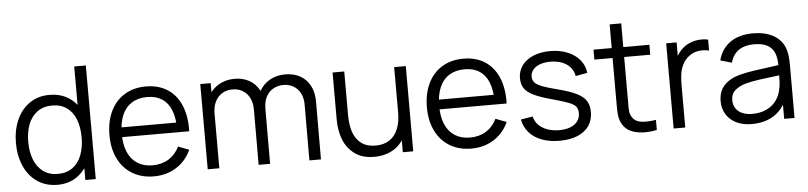

<svg xmlns="http://www.w3.org/2000/svg" viewBox="-44 -959 5098 1212"><g transform="rotate(-5 2505.0 -352.5)"><path d="M40 -270.7Q40 -351.7 68.6 -416.3Q97.2 -481 150.8 -518Q204.3 -555 276.7 -555Q350.7 -555 403.4 -518.5Q456.2 -482 483.1 -417.7Q510 -353.3 510 -270.7Q510 -188.8 483.1 -124.2Q456.2 -59.5 404.1 -22.2Q352 15 279.7 15Q205.7 15 151.4 -22.1Q97.2 -59.2 68.6 -124.2Q40 -189.2 40 -270.7ZM456.3 -270.7Q456.3 -335.2 437.6 -383.7Q418.8 -432.2 381.2 -459.4Q343.5 -486.7 288.7 -486.7Q232.3 -486.7 194 -458.8Q155.7 -430.8 136.8 -382Q118 -333.2 118 -270.7Q118 -208 137.1 -158.8Q156.2 -109.7 194.2 -81.5Q232.2 -53.3 287 -53.3Q342.7 -53.3 380.7 -81Q418.7 -108.7 437.5 -157.7Q456.3 -206.7 456.3 -270.7ZM456.3 -406.7H448.7V-720H522.3V0H456.3Z M632.5 -267.7Q632.5 -355.3 663.9 -420.2Q695.3 -485.2 753 -520.1Q810.7 -555 888.2 -555Q967.5 -555 1024.3 -518.4Q1081.2 -481.8 1110.1 -412.9Q1139 -344 1136.3 -249.3H1061.5V-275.3Q1060.2 -345.5 1040.5 -392.6Q1020.8 -439.7 983 -463.7Q945.2 -487.7 890.2 -487.7Q832.5 -487.7 792.2 -462.2Q751.8 -436.8 731.2 -388.2Q710.5 -339.5 710.5 -270Q710.5 -202.2 731.2 -154.1Q751.8 -106 791.8 -80.7Q831.8 -55.3 888.2 -55.3Q945.7 -55.3 989.1 -82Q1032.5 -108.7 1057.5 -159.3L1126.2 -133Q1104.8 -86.2 1069.7 -52.9Q1034.5 -19.7 988.8 -2.3Q943.2 15 890.8 15Q812.8 15 754.4 -19.8Q696 -54.7 664.2 -118.7Q632.5 -182.7 632.5 -267.7ZM684.5 -311H1097.2V-249.3H684.5Z M1753.7 -488.7Q1720.7 -488.7 1692.1 -473.9Q1663.5 -459.2 1645.6 -427.8Q1627.7 -396.3 1627.7 -348.3L1584 -361Q1582.3 -418.2 1606.3 -462.1Q1630.3 -506 1673.4 -530.2Q1716.5 -554.3 1770.3 -554.3Q1824.5 -554.3 1865.2 -531.7Q1905.8 -509 1927.9 -466.9Q1950 -424.8 1950 -368.3L1949.3 0H1876L1876.7 -354.3Q1876.7 -395.3 1860.8 -425.7Q1845 -456 1817.1 -472.3Q1789.2 -488.7 1753.7 -488.7ZM1231.7 -540H1297.7V-407H1305.3V0H1231.7ZM1430.7 -488.7Q1393.7 -488.7 1365.2 -471.2Q1336.8 -453.8 1321.1 -422.1Q1305.3 -390.3 1305.3 -348.3L1261.7 -372.3Q1261.7 -424 1286.1 -465.5Q1310.5 -507 1353.4 -530.7Q1396.3 -554.3 1449.7 -554.3Q1501.7 -554.3 1542 -532.2Q1582.3 -510.2 1605 -467.9Q1627.7 -425.7 1627.7 -366.3L1627 0H1554.3L1555 -349.7Q1555 -392 1539.5 -423.3Q1524 -454.7 1495.9 -471.7Q1467.8 -488.7 1430.7 -488.7Z M2070 -243V-540H2144V-264.3Q2144 -200 2159.8 -154.7Q2175.7 -109.3 2210.6 -83Q2245.5 -56.7 2300.7 -56.7Q2352.3 -56.7 2387.9 -79.8Q2423.5 -102.8 2441.9 -146.8Q2460.3 -190.7 2460.3 -252L2512.3 -240.3Q2512.3 -159.3 2483.8 -102.1Q2455.3 -44.8 2404.4 -15.8Q2353.5 13.3 2286.3 13.3Q2209.3 13.3 2160.9 -23.5Q2112.5 -60.3 2091.2 -117.2Q2070 -174 2070 -243ZM2468 -133H2460.3V-540H2534V0H2468Z M2644 -267.7Q2644 -355.3 2675.4 -420.2Q2706.8 -485.2 2764.5 -520.1Q2822.2 -555 2899.7 -555Q2979 -555 3035.8 -518.4Q3092.7 -481.8 3121.6 -412.9Q3150.5 -344 3147.8 -249.3H3073V-275.3Q3071.7 -345.5 3052 -392.6Q3032.3 -439.7 2994.5 -463.7Q2956.7 -487.7 2901.7 -487.7Q2844 -487.7 2803.7 -462.2Q2763.3 -436.8 2742.7 -388.2Q2722 -339.5 2722 -270Q2722 -202.2 2742.7 -154.1Q2763.3 -106 2803.3 -80.7Q2843.3 -55.3 2899.7 -55.3Q2957.2 -55.3 3000.6 -82Q3044 -108.7 3069 -159.3L3137.7 -133Q3116.3 -86.2 3081.2 -52.9Q3046 -19.7 3000.3 -2.3Q2954.7 15 2902.3 15Q2824.3 15 2765.9 -19.8Q2707.5 -54.7 2675.8 -118.7Q2644 -182.7 2644 -267.7ZM2696 -311H3108.7V-249.3H2696Z M3228.5 -140.7 3303.5 -153Q3311.3 -122.2 3333.3 -99.6Q3355.3 -77 3388.9 -64.8Q3422.5 -52.7 3464.2 -52.7Q3504.7 -52.7 3534.6 -64.3Q3564.5 -76 3580.5 -97.7Q3596.5 -119.3 3596.5 -148.7Q3596.5 -174.7 3584.9 -189.9Q3573.3 -205.2 3540.8 -218.2Q3508.2 -231.2 3436.5 -250.7Q3361.8 -270.7 3320.8 -290.7Q3279.8 -310.7 3262.5 -336.5Q3245.2 -362.3 3245.2 -401Q3245.2 -446.5 3270.8 -481.5Q3296.5 -516.5 3343 -535.8Q3389.5 -555 3450.2 -555Q3510.5 -555 3558.9 -535.3Q3607.3 -515.7 3636.9 -479.9Q3666.5 -444.2 3671.8 -397.7L3596.8 -384Q3591.7 -415.3 3572 -438.7Q3552.3 -462 3520.8 -474.7Q3489.3 -487.3 3449.2 -488Q3411.2 -488.8 3381.8 -478.6Q3352.3 -468.3 3335.9 -449.1Q3319.5 -429.8 3319.5 -404.7Q3319.5 -382.5 3332.7 -367.4Q3345.8 -352.3 3379 -339.2Q3412.2 -326.2 3477.5 -309.7Q3553.2 -290.3 3595 -269.4Q3636.8 -248.5 3654.8 -220.3Q3672.8 -192.2 3672.8 -149.7Q3672.8 -99 3647.3 -61.9Q3621.8 -24.8 3573.8 -5.2Q3525.8 14.3 3460.2 14.3Q3397.3 14.3 3348.3 -4.1Q3299.3 -22.5 3268.6 -57.3Q3237.8 -92.2 3228.5 -140.7Z M3856.2 -64.3Q3844.3 -88.8 3841.4 -113.8Q3838.5 -138.8 3838.8 -181.5V-195.7V-690H3912.2V-198.3V-182.3Q3911.7 -149.8 3913.4 -132.6Q3915.2 -115.3 3923.2 -101.3Q3940.3 -69.3 3977.7 -61.8Q4015 -54.3 4077.5 -64.3V0Q4002.5 15.5 3941.8 0.8Q3881.2 -13.8 3856.2 -64.3ZM3723.5 -540H4077.5V-477H3723.5Z M4184 -540H4250V-410L4237 -427Q4246 -450.7 4260.4 -471.1Q4274.8 -491.5 4292 -504.7Q4312.3 -522.3 4340.2 -532.4Q4368 -542.5 4396.7 -544.2Q4425.3 -546 4449.7 -540V-471Q4416.3 -479 4382.2 -474Q4348.2 -469 4320.3 -446.7Q4294.7 -426.7 4280.8 -398.4Q4267 -370.2 4262.3 -340.2Q4257.7 -310.3 4257.7 -269.3V0H4184Z M4494.5 -145Q4494.5 -208.7 4531 -247Q4567.5 -285.3 4631.8 -302Q4674.2 -312.7 4723.2 -319.9Q4772.2 -327.2 4856.5 -338.2Q4881.5 -341.2 4904.2 -344.3L4877.8 -328.7Q4878.8 -382.8 4865 -417.3Q4851.2 -451.8 4819.2 -468.8Q4787.2 -485.7 4733.8 -485.7Q4677 -485.7 4639.2 -460.2Q4601.3 -434.7 4586.5 -381.7L4514.8 -402.7Q4533.8 -475.7 4590.2 -515.3Q4646.5 -555 4735.2 -555Q4809.7 -555 4861.2 -527.1Q4912.8 -499.2 4934.2 -447Q4943.3 -425 4946.8 -397.1Q4950.2 -369.2 4950.2 -335.3V0H4884.5V-135.7L4903.5 -127.3Q4884.8 -81.3 4852.8 -49.3Q4820.8 -17.3 4776.9 -1.2Q4733 15 4679.2 15Q4620.2 15 4578.4 -6.6Q4536.7 -28.2 4515.6 -64.5Q4494.5 -100.8 4494.5 -145ZM4869.8 -190.7Q4874.7 -210.3 4875.9 -232.8Q4877.2 -255.2 4877.2 -285.5V-294.7L4905.2 -280L4871.5 -275.7Q4798.8 -267.3 4749.5 -260.3Q4700.2 -253.3 4661.5 -243Q4620.7 -231.3 4594.4 -208.2Q4568.2 -185.2 4568.2 -145Q4568.2 -119.8 4580.4 -97.9Q4592.7 -76 4619.5 -62.3Q4646.3 -48.7 4687.5 -48.7Q4737.7 -48.7 4776.3 -66.8Q4815 -84.8 4838.8 -117Q4862.5 -149.2 4869.8 -190.7Z"/></g></svg>

Font: Tap Sans
Style: Regular
Weight: 400
Designer: Tap Payments
Foundry: Tap Payments
Version: Version 1.001;Glyphs 3.1.2 (3151)